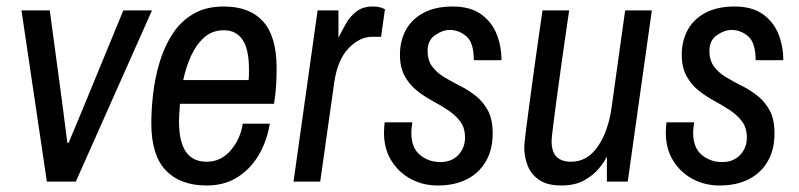

<svg xmlns="http://www.w3.org/2000/svg" viewBox="-20 -558 2455 590"><path d="M124 0 46 -526H133L171 -243Q173 -228 175 -212.5Q177 -197 179 -181Q181 -165 183 -149.5Q185 -134 187 -119H191Q197 -134 203.5 -149.5Q210 -165 216.5 -180.5Q223 -196 229.5 -211.5Q236 -227 242 -242L359 -526H447L213 0Z M615 12Q534 12 489.5 -34.5Q445 -81 445 -179Q445 -224 451 -273.5Q457 -323 471.5 -370Q486 -417 511 -455Q536 -493 574.5 -515.5Q613 -538 668 -538Q747 -538 788.5 -492Q830 -446 830 -349Q830 -324 828.5 -296Q827 -268 822 -239H533Q532 -223 531 -209.5Q530 -196 530 -186Q530 -123 551 -92Q572 -61 615 -61Q659 -61 689 -96Q719 -131 726 -178H809Q801 -127 776.5 -84Q752 -41 711.5 -14.5Q671 12 615 12ZM543 -312H744Q745 -322 745 -331.5Q745 -341 745 -348Q745 -406 725.5 -435.5Q706 -465 668 -465Q632 -465 607 -442.5Q582 -420 566.5 -385Q551 -350 543 -312Z M882 0 956 -526H1020V-442Q1030 -462 1042.5 -484.5Q1055 -507 1075 -522.5Q1095 -538 1125 -538Q1142 -538 1152.5 -534Q1163 -530 1163 -530L1151 -445H1124Q1085 -445 1051 -409.5Q1017 -374 1007 -304L964 0Z M1325 12Q1280 12 1242.5 -8Q1205 -28 1182.5 -64.5Q1160 -101 1160 -150Q1160 -158 1160.5 -166Q1161 -174 1162 -182H1247Q1246 -174 1245 -166Q1244 -158 1244 -150Q1244 -104 1270.5 -82Q1297 -60 1333 -60Q1368 -60 1388.5 -82Q1409 -104 1409 -135Q1409 -165 1394.5 -184.5Q1380 -204 1357.5 -219Q1335 -234 1309 -248Q1283 -262 1260.5 -280Q1238 -298 1223.5 -324.5Q1209 -351 1209 -390Q1209 -432 1227 -465.5Q1245 -499 1281.5 -518.5Q1318 -538 1371 -538Q1425 -538 1458 -514.5Q1491 -491 1506 -453.5Q1521 -416 1521 -373H1436Q1436 -427 1413 -446.5Q1390 -466 1362 -466Q1340 -466 1317 -450Q1294 -434 1294 -402Q1294 -372 1308.5 -353Q1323 -334 1345.5 -320.5Q1368 -307 1394 -294Q1420 -281 1442.5 -263Q1465 -245 1479.5 -218Q1494 -191 1494 -148Q1494 -98 1473 -62Q1452 -26 1414.5 -7Q1377 12 1325 12Z M1705 12Q1662 12 1637 -5Q1612 -22 1601.5 -49Q1591 -76 1591 -106Q1591 -114 1595 -147.5Q1599 -181 1605.5 -228.5Q1612 -276 1619 -328Q1626 -380 1632.5 -425Q1639 -470 1643 -498Q1647 -526 1647 -526H1729Q1729 -526 1725 -499Q1721 -472 1715 -429.5Q1709 -387 1702 -337.5Q1695 -288 1689 -242.5Q1683 -197 1679 -165Q1675 -133 1675 -125Q1675 -91 1690.5 -76Q1706 -61 1735 -61Q1785 -61 1817.5 -108.5Q1850 -156 1860 -232L1901 -526H1983L1909 0H1845V-77Q1838 -62 1821 -41Q1804 -20 1775.5 -4Q1747 12 1705 12Z M2191 12Q2146 12 2108.5 -8Q2071 -28 2048.5 -64.5Q2026 -101 2026 -150Q2026 -158 2026.5 -166Q2027 -174 2028 -182H2113Q2112 -174 2111 -166Q2110 -158 2110 -150Q2110 -104 2136.5 -82Q2163 -60 2199 -60Q2234 -60 2254.5 -82Q2275 -104 2275 -135Q2275 -165 2260.5 -184.5Q2246 -204 2223.5 -219Q2201 -234 2175 -248Q2149 -262 2126.5 -280Q2104 -298 2089.5 -324.5Q2075 -351 2075 -390Q2075 -432 2093 -465.5Q2111 -499 2147.5 -518.5Q2184 -538 2237 -538Q2291 -538 2324 -514.5Q2357 -491 2372 -453.5Q2387 -416 2387 -373H2302Q2302 -427 2279 -446.5Q2256 -466 2228 -466Q2206 -466 2183 -450Q2160 -434 2160 -402Q2160 -372 2174.5 -353Q2189 -334 2211.5 -320.5Q2234 -307 2260 -294Q2286 -281 2308.5 -263Q2331 -245 2345.5 -218Q2360 -191 2360 -148Q2360 -98 2339 -62Q2318 -26 2280.5 -7Q2243 12 2191 12Z"/></svg>

Font: Archivo Narrow
Style: Italic
Weight: 400
Italic angle: -8°
Designer: Hector Gatti
Foundry: Omnibus-Type
Version: Version 3.002